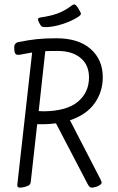

<svg xmlns="http://www.w3.org/2000/svg" viewBox="-20 -850 540 878"><path d="M445 -15Q445 -11 440.5 -7Q436 -3 424 3Q407 8 401 8Q394 8 389.5 4Q385 0 380 -10L236 -286Q202 -282 182 -282H150L122 -30Q121 -11 115.5 -5.5Q110 0 96 4Q81 8 72 8Q63 8 60.5 3.5Q58 -1 60 -13L127 -610Q81 -602 72 -600Q69 -599 64 -599Q53 -599 49 -606.5Q45 -614 45 -633Q45 -654 66 -658Q111 -667 148.5 -671Q186 -675 238 -675Q339 -675 394.5 -626Q450 -577 450 -497Q450 -430 412.5 -377.5Q375 -325 300 -300L438 -33Q445 -19 445 -15ZM183 -341Q287 -343 337 -385.5Q387 -428 387 -496Q387 -553 348.5 -585Q310 -617 244 -617Q205 -617 187 -616L157 -342ZM307 -824Q315 -830 319 -830Q326 -830 336 -815Q350 -793 350 -787Q350 -782 342 -776Q314 -756 269 -741Q224 -726 187 -726Q174 -726 169.5 -730Q165 -734 158 -748Q154 -756 154 -761Q154 -766 156.5 -767.5Q159 -769 164 -770Q214 -777 246 -789.5Q278 -802 307 -824Z"/></svg>

Font: Farsan
Style: Regular
Weight: 400
Version: Version 1.001g;PS 1.001;hotconv 1.0.86;makeotf.lib2.5.63406 